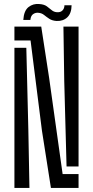

<svg xmlns="http://www.w3.org/2000/svg" viewBox="-20 -932 461 952"><path d="M232.5 0 188 -284 131.5 -731.5H51.5V-800H184.5L223.5 -546.5L290.5 -69H369.5V0ZM310 -106.5 298.5 -532.5 294.5 -800H369.5V-106.5ZM51.5 0V-695H110.5L120.5 -289.5L126 0ZM299.5 -906H335Q334.5 -866 313.8 -846.2Q293 -826.5 260.5 -828Q238.5 -829.5 224.5 -838.8Q210.5 -848 198.8 -857.5Q187 -867 171.5 -868.5Q157.5 -870.5 145 -862.5Q132.5 -854.5 130.5 -833H95.5Q98.5 -879 121.5 -897Q144.5 -915 175 -912Q198.5 -910.5 212 -900.8Q225.5 -891 236.2 -881.8Q247 -872.5 262 -871.5Q279.5 -870 289.5 -880Q299.5 -890 299.5 -906Z"/></svg>

Font: Big Shoulders Stencil Display Medium
Style: Regular
Weight: 500
Designer: Patric King
Foundry: XO Type Co
Version: Version 1.000